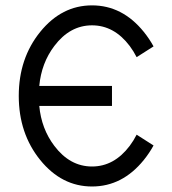

<svg xmlns="http://www.w3.org/2000/svg" viewBox="-20 -674 632 704"><path d="M317.4 9.8Q206.1 9.8 127.4 -87.4Q48.8 -184.6 48.8 -322.3Q48.8 -460 127.4 -557.1Q206.1 -654.3 317.4 -654.3Q428.7 -654.3 507.3 -557.1Q527.8 -531.7 543 -503.9L481 -464.4Q470.2 -485.8 455.6 -505.4Q398.4 -581.1 317.4 -581.1Q236.3 -581.1 179.2 -505.4Q131.8 -442.9 124 -358.9H390.6V-285.6H124Q131.8 -201.7 179.2 -139.2Q236.3 -63.5 317.4 -63.5Q398.4 -63.5 455.6 -139.2Q470.2 -158.7 481 -180.2L543 -140.6Q527.8 -112.8 507.3 -87.4Q428.7 9.8 317.4 9.8Z"/></svg>

Font: Catrinity
Style: Regular
Weight: 400
Designer: Alexander Lange
Foundry: High-Logic / Made with FontCreator
Version: Version 2.090;May 20, 2024;FontCreator 15.0.0.2974 64-bit